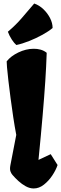

<svg xmlns="http://www.w3.org/2000/svg" viewBox="-20 -1066 349 1096"><path d="M172.4 9.8Q149.9 9.8 127.4 -2.4Q105 -14.6 85.4 -32.5Q65.9 -50.3 51.3 -67.4Q43.9 -75.7 39.6 -88.1Q35.2 -100.6 39.1 -121.6L72.8 -295.9Q64 -341.8 55.7 -396.7Q47.4 -451.7 40.3 -506.1Q33.2 -560.5 27.8 -606.4Q22.5 -652.3 20 -681.9Q17.6 -711.4 18.1 -715.8Q41.5 -745.6 84.5 -766.4Q127.4 -787.1 170.9 -787.6Q191.9 -788.1 211.4 -782.7Q231 -777.3 246.6 -764.6Q244.1 -687.5 238.5 -602.5Q232.9 -517.6 223.6 -409.4Q214.4 -301.3 199.7 -153.3L269.5 -186L308.6 -124Q299.3 -95.7 278.8 -64.7Q258.3 -33.7 230.7 -12Q203.1 9.8 172.4 9.8ZM73.2 -809.1Q61.5 -818.8 47.6 -839.8Q33.7 -860.8 24.9 -884.8Q70.8 -923.8 102.8 -961.2Q134.8 -998.5 175.3 -1045.9Q204.1 -1036.1 227.8 -1013.4Q251.5 -990.7 265.9 -962.4Q280.3 -934.1 280.3 -906.2Q258.8 -887.7 222.7 -867.7Q186.5 -847.7 146.5 -831.8Q106.4 -815.9 73.2 -809.1Z"/></svg>

Font: Fruktur
Style: Regular
Weight: 400
Designer: Viktoriya Grabowska, Eben Sorkin
Foundry: Viktoriya Grabowska
Version: Version 1.008; ttfautohint (v1.8.4.7-5d5b)